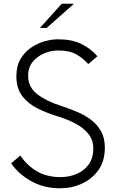

<svg xmlns="http://www.w3.org/2000/svg" viewBox="-20 -996 623 1031"><path d="M302 15Q216 15 147.5 -23.2Q79 -61.5 40 -119L89 -161Q125.5 -107 178.8 -76Q232 -45 304 -45Q352.5 -45 392.8 -62.5Q433 -80 457 -114Q481 -148 481 -198Q481 -246 453 -279.2Q425 -312.5 380.5 -335Q336 -357.5 287 -372Q232 -389 181.8 -413.8Q131.5 -438.5 99.8 -479.8Q68 -521 68 -587Q68 -641 90 -678.8Q112 -716.5 146.5 -740Q181 -763.5 219.5 -774.2Q258 -785 291 -785Q366 -785 416.2 -760.5Q466.5 -736 503 -694L454 -652Q425 -684.5 388.5 -704.8Q352 -725 291 -725Q255.5 -725 218.5 -710Q181.5 -695 156.2 -664.8Q131 -634.5 131 -589.5Q131 -528 180.2 -490.2Q229.5 -452.5 309 -427Q350.5 -413.5 392 -396.2Q433.5 -379 467.8 -353.5Q502 -328 522.5 -291.5Q543 -255 543 -203Q543 -132 509 -83.5Q475 -35 420 -10Q365 15 302 15ZM194.5 -846 311.5 -976H377.5L230.5 -846Z"/></svg>

Font: Junction Light
Style: Regular
Weight: 300
Designer: Caroline Hadilaksono
Foundry: Caroline Hadilaksono, Tyler Finck, The League of Moveable Type
Version: Version 2.000; ttfautohint (v1.8.3)